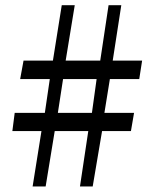

<svg xmlns="http://www.w3.org/2000/svg" viewBox="-20 -709 579 721"><path d="M26.4 -216.8 35.2 -285.2H148.4L167 -412.1H55.7L68.4 -481.4H178.7L211.9 -689.5H260.7L226.6 -481.4H356.4L387.7 -689.5H435.5L403.3 -481.4H513.7L502.9 -412.1H392.6L372.1 -285.2H483.4L471.7 -216.8H363.3L328.1 -8.8H280.3L311.5 -216.8H185.5L151.4 -8.8H102.5L135.7 -216.8ZM197.3 -285.2H325.2L342.8 -412.1H216.8Z"/></svg>

Font: GenEi LateMin P v2
Style: Medium
Weight: 500
Designer: o_tamon (Modified)
Foundry: o_tamon / Adobe Systems Incorporated / FONT 910 / Philipp H. Poll
Version: Version 2.1;Original Version 1.004